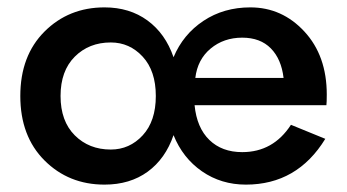

<svg xmlns="http://www.w3.org/2000/svg" viewBox="-20 -490 940 520"><path d="M509 -279H748Q742 -330 713.5 -359Q685 -388 636 -388Q586 -388 550.5 -358.5Q515 -329 509 -279ZM263 -470Q331 -470 379.5 -434.5Q428 -399 450 -335Q476 -397 531 -433.5Q586 -470 658 -470Q744 -470 804.5 -404.5Q865 -339 865 -234Q865 -213 864 -205H507Q513 -144 547 -111Q581 -78 636 -78Q720 -78 768 -152L861 -114Q785 10 646 10Q579 10 527 -26Q475 -62 450 -124Q428 -60 380 -25Q332 10 263 10Q166 10 100.5 -55.5Q35 -121 35 -230Q35 -339 100.5 -404.5Q166 -470 263 -470ZM280 -85Q331 -85 366.5 -123.5Q402 -162 402 -230Q402 -298 366.5 -336.5Q331 -375 280 -375Q221 -375 182.5 -336.5Q144 -298 144 -230Q144 -162 182.5 -123.5Q221 -85 280 -85Z"/></svg>

Font: Renner* Medium
Style: Medium
Weight: 500
Version: Version 003.000 ; ttfautohint (v0.97) -l 8 -r 50 -G 200 -x 1